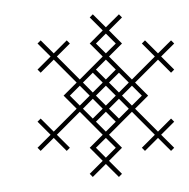

<svg xmlns="http://www.w3.org/2000/svg" viewBox="-20 -381 259 263"><path d="M129.3 -196.4 160.7 -227.9 192.1 -196.4 174.3 -178.6 178.6 -174.3 196.4 -192.1 214.3 -174.3 218.6 -178.6 200.7 -196.4 218.6 -214.3 214.3 -218.6 196.4 -200.7 165 -232.1 182.9 -250 165 -267.9 196.4 -299.3 214.3 -281.4 218.6 -285.7 200.7 -303.6 218.6 -321.4 214.3 -325.7 196.4 -307.9 178.6 -325.7 174.3 -321.4 192.1 -303.6 160.7 -272.1 129.3 -303.6 147.1 -321.4 129.3 -339.3 147.1 -357.1 142.9 -361.4 125 -343.6 107.1 -361.4 102.9 -357.1 120.7 -339.3 102.9 -321.4 120.7 -303.6 89.3 -272.1 57.9 -303.6 75.7 -321.4 71.4 -325.7 53.6 -307.9 35.7 -325.7 31.4 -321.4 49.3 -303.6 31.4 -285.7 35.7 -281.4 53.6 -299.3 85 -267.9 67.1 -250 85 -232.1 53.6 -200.7 35.7 -218.6 31.4 -214.3 49.3 -196.4 31.4 -178.6 35.7 -174.3 53.6 -192.1 71.4 -174.3 75.7 -178.6 57.9 -196.4 89.3 -227.9 120.7 -196.4 102.9 -178.6 120.7 -160.7 102.9 -142.9 107.1 -138.6 125 -156.4 142.9 -138.6 147.1 -142.9 129.3 -160.7 147.1 -178.6ZM107.1 -281.4 120.7 -267.9 107.1 -254.3 93.6 -267.9ZM147.1 -250 160.7 -263.6 174.3 -250 160.7 -236.4ZM107.1 -245.7 120.7 -232.1 107.1 -218.6 93.6 -232.1ZM111.4 -214.3 125 -227.9 138.6 -214.3 125 -200.7ZM142.9 -245.7 156.4 -232.1 142.9 -218.6 129.3 -232.1ZM111.4 -250 125 -263.6 138.6 -250 125 -236.4ZM75.7 -250 89.3 -263.6 102.9 -250 89.3 -236.4ZM111.4 -178.6 125 -192.1 138.6 -178.6 125 -165ZM111.4 -285.7 125 -299.3 138.6 -285.7 125 -272.1ZM111.4 -321.4 125 -335 138.6 -321.4 125 -307.9ZM129.3 -267.9 142.9 -281.4 156.4 -267.9 142.9 -254.3Z"/></svg>

Font: Gossip Low Cross Stitch
Style: Regular
Weight: 300
Width: 3
Designer: Deborah Khodanovich
Version: Version 1.001;Glyphs 3.3.1 (3343)